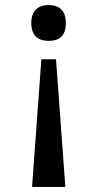

<svg xmlns="http://www.w3.org/2000/svg" viewBox="-20 -561 386 761"><path d="M173 -541C136 -541 104 -523 104 -470C104 -415 136 -399 173 -399C211 -399 241 -415 241 -470C241 -523 211 -541 173 -541ZM202 -326H144L107 180H239Z"/></svg>

Font: Noto Serif Medium
Style: Regular
Weight: 500
Designer: Monotype Design Team
Foundry: Monotype Imaging Inc.
Version: Version 2.013